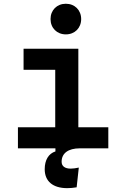

<svg xmlns="http://www.w3.org/2000/svg" viewBox="-20 -771 626 998"><path d="M329.6 207C343.8 207 361.3 205.6 378.4 202.6L389.6 100.1C374 103.5 359.4 105.5 347.2 105.5C317.4 105.5 300.3 92.8 300.3 69.8C300.3 25.4 335 0 395 0H543V-109.4H387.2V-517.6H102.5V-408.2H267.1V-109.4H73.2V0H268.1V16.1C232.4 27.3 212.4 61 212.4 108.4C212.4 171.4 254.9 207 329.6 207ZM322.3 -592.3C368.7 -592.3 401.9 -625.5 401.9 -671.9C401.9 -718.3 368.7 -751.5 322.3 -751.5C275.9 -751.5 242.7 -718.3 242.7 -671.9C242.7 -625.5 275.9 -592.3 322.3 -592.3Z"/></svg>

Font: Cascadia Code NF SemiBold
Style: Regular
Weight: 600
Monospace: yes
Designer: Aaron Bell
Foundry: Saja Typeworks
Version: Version 2404.023